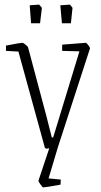

<svg xmlns="http://www.w3.org/2000/svg" viewBox="-20 -637 439 834"><path d="M147 148 194 7 182 9Q180 9 175 5L60 -413L6 -416V-439Q68 -451 77 -451Q81 -451 91 -443Q101 -435 102 -431L182 -131L205 -40H211L325 -414L250 -416V-443L352 -451Q356 -451 363.5 -441Q371 -431 371 -427L231 4L191 138L244 143L243 165Q177 177 168 177Q165 177 156 164.5Q147 152 147 148ZM109 -614 150 -617 162 -603 154 -536H115ZM242 -614 284 -617 295 -603 288 -536H249Z"/></svg>

Font: Grenze ExtraLight
Style: Regular
Weight: 275
Designer: Renata Polastri
Foundry: Omnibus-Type
Version: Version 1.002; ttfautohint (v1.8)